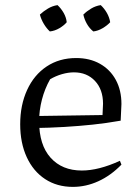

<svg xmlns="http://www.w3.org/2000/svg" viewBox="-20 -723 541 751"><path d="M265 8Q203 8 156.5 -22.5Q110 -53 84.5 -108.5Q59 -164 59 -237Q59 -312 86 -371Q113 -430 162.5 -463Q212 -496 278 -496Q331 -496 371 -473.5Q411 -451 433 -410.5Q455 -370 455 -316L452 -251Q395 -241 342.5 -235.5Q290 -230 232.5 -226.5Q175 -223 105 -222V-269L381 -273L383 -317Q383 -373 351.5 -406.5Q320 -440 269 -440Q247 -440 222.5 -433Q198 -426 176 -413Q155 -376 144 -333.5Q133 -291 133 -249Q133 -156 178 -106Q223 -56 300 -56Q366 -56 449 -94L455 -79Q413 -36 364.5 -14Q316 8 265 8ZM205 -703Q219 -690 229 -672.5Q239 -655 241 -636Q230 -623 212 -612.5Q194 -602 175 -600Q162 -612 151.5 -629.5Q141 -647 136 -666Q150 -679 167.5 -689.5Q185 -700 205 -703ZM374 -703Q388 -690 398 -672.5Q408 -655 411 -636Q399 -623 381 -612.5Q363 -602 345 -600Q330 -612 320 -629.5Q310 -647 306 -666Q319 -679 336.5 -689.5Q354 -700 374 -703Z"/></svg>

Font: Piazzolla Thin
Style: Regular
Weight: 400
Version: Version 2.001